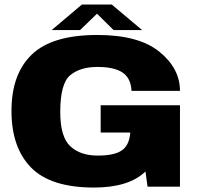

<svg xmlns="http://www.w3.org/2000/svg" viewBox="-20 -838 898 862"><path d="M402 4Q207.5 4 119.5 -85.8Q31.5 -175.5 31.5 -340Q31.5 -505.5 122.8 -593.2Q214 -681 417 -681Q602.5 -681 695.2 -606Q788 -531 788 -430H570.5Q567.5 -488 529.5 -512.8Q491.5 -537.5 417.5 -537.5Q340 -537.5 295.2 -500.2Q250.5 -463 250.5 -335.5Q250.5 -223.5 295.5 -181.5Q340.5 -139.5 418.5 -139.5Q492 -139.5 525.8 -162Q559.5 -184.5 564.5 -239V-243H432V-365.5H788V0H642.5L633 -68Q558.5 4 402 4ZM212 -703 347.5 -817.5H482L618 -703H490L415.5 -776.5L339.5 -703Z"/></svg>

Font: Anybody ExtraExpanded ExtraBold
Style: Regular
Weight: 800
Width: 8
Designer: Tyler Finck
Foundry: Etcetera Type Company
Version: Version 1.010; ttfautohint (v1.8.3) -l 8 -r 50 -G 200 -x 14 